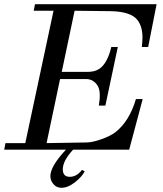

<svg xmlns="http://www.w3.org/2000/svg" viewBox="-92 -710 773 911"><path d="M297 96 310 103Q297 128 266 153Q231 181 200 181Q180 181 167 169Q147 151 147 126Q147 79 221 0H-72L-66 -31H28L162 -659H68L74 -690H651L611 -487H581Q584 -516 584 -533Q584 -583 561 -614Q530 -655 434 -657L262 -659L201 -369H324Q368 -369 392 -394Q421 -423 436 -487H467L408 -209H377Q388 -275 372 -302Q352 -335 316 -335H193L129 -31L317 -34Q346 -34 388 -49Q431 -64 456 -83Q522 -135 553 -240H585L521 0H255Q206 53 206 93Q206 129 239 129Q272 129 297 96Z"/></svg>

Font: GFS Didot
Style: Italic
Weight: 400
Italic angle: -12°
Designer: Takis Katsoulidis and George D. Matthiopoulos
Foundry: George Matthiopoulos and Takis Katsoulidis
Version: Version 1.0